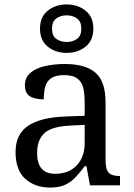

<svg xmlns="http://www.w3.org/2000/svg" viewBox="-20 -834 603 864"><path d="M205 10Q138 10 94 -29Q50 -68 50 -150Q50 -230 106.5 -268Q163 -306 278 -310L361 -313V-373Q361 -409 355 -436.5Q349 -464 329 -480Q309 -496 268 -496Q230 -496 210 -482Q190 -468 183.5 -443.5Q177 -419 177 -387Q135 -387 113.5 -401.5Q92 -416 92 -450Q92 -485 116.5 -506Q141 -527 182 -536.5Q223 -546 272 -546Q364 -546 409.5 -507Q455 -468 455 -373V-114Q455 -72 469 -57Q483 -42 517 -42H520V0H385L369 -86H361Q340 -58 320 -36.5Q300 -15 273.5 -2.5Q247 10 205 10ZM228 -52Q289 -52 325 -89.5Q361 -127 361 -191V-272L297 -269Q212 -265 179.5 -234.5Q147 -204 147 -145Q147 -52 228 -52ZM280 -596Q230 -596 195 -624Q160 -652 160 -705Q160 -758 195 -786Q230 -814 280 -814Q330 -814 365 -786Q400 -758 400 -705Q400 -652 365 -624Q330 -596 280 -596ZM280 -645Q307 -645 326.5 -659Q346 -673 346 -705Q346 -737 326.5 -751Q307 -765 280 -765Q253 -765 233.5 -751Q214 -737 214 -705Q214 -673 233.5 -659Q253 -645 280 -645Z"/></svg>

Font: Noto Serif Oriya
Style: Regular
Weight: 400
Designer: David Williams
Foundry: Google LLC, David Williams
Version: Version 1.051; ttfautohint (v1.8.4.7-5d5b)